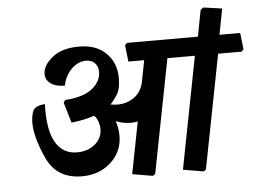

<svg xmlns="http://www.w3.org/2000/svg" viewBox="-55 -865 1297 965"><g transform="rotate(-5 593.5 -382.5)"><path d="M1177.7 -649.4 1187 -566.4 1176.8 -555.2H1058.1L946.3 19L934.1 27.8L831.1 10.3L940.9 -555.2H802.2L690.4 19L678.2 27.8L575.2 10.3L626 -251Q615.2 -249 607.4 -248.3Q599.6 -247.6 590.3 -247.6Q570.8 -247.6 554.2 -251Q537.6 -254.4 515.6 -262.2Q522 -246.1 525.1 -225.8Q528.3 -205.6 528.3 -187.5Q528.3 -108.4 470 -54.7Q411.6 -1 323.7 -1Q196.8 -1 147.2 -108.9Q97.7 -216.8 97.7 -289.6Q97.7 -324.2 107.9 -349.6Q118.2 -375 168.5 -378.9Q164.1 -249 200.7 -186Q237.3 -123 308.6 -123Q363.3 -123 399.7 -153.3Q436 -183.6 436 -230Q436 -248.5 429.4 -267.6Q422.9 -286.6 410.2 -298.8Q385.7 -290.5 356.7 -284.4Q327.6 -278.3 293.9 -274.4L263.2 -378.4L272.9 -390.6Q364.3 -396.5 409.2 -432.4Q454.1 -468.3 454.1 -516.6Q454.1 -544.4 437.5 -561.3Q420.9 -578.1 393.6 -578.1Q352.5 -578.1 319.3 -544.9Q286.1 -511.7 276.9 -462.4Q231.4 -462.4 205.8 -481Q180.2 -499.5 180.2 -529.3Q180.2 -572.3 229 -612.1Q277.8 -651.9 364.7 -651.9Q452.1 -651.9 501.2 -602.3Q550.3 -552.7 550.3 -478.5Q550.3 -424.3 534.2 -397.5Q518.1 -370.6 497.1 -348.1Q506.8 -346.2 515.9 -345.5Q524.9 -344.7 532.7 -344.7Q580.6 -344.7 617.4 -371.3Q654.3 -397.9 664.1 -447.8L685.1 -555.2H605.5L595.7 -638.2L606.4 -649.4H964.4L989.7 -782.2L1003.9 -793L1098.1 -779.8L1073.2 -649.4Z"/></g></svg>

Font: Sitara
Style: Bold Italic
Weight: 700
Italic angle: -11°
Designer: Neelakash Kshetrimayum
Foundry: Neelakash Kshetrimayum
Version: Version 1.000;PS Version 1.000;PS 1.0;hotconv 1.;hotconv 1.0